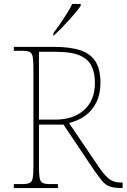

<svg xmlns="http://www.w3.org/2000/svg" viewBox="-20 -951 640 971"><path d="M50 0V-20H93Q118 -20 130 -26Q142 -32 145.5 -51Q149 -70 149 -108V-606Q149 -645 145.5 -663.5Q142 -682 130 -688Q118 -694 93 -694H50V-714H253Q337 -714 388.5 -696Q440 -678 464 -638.5Q488 -599 488 -533Q488 -475 467 -433Q446 -391 410.5 -365.5Q375 -340 329 -329L480 -106Q511 -61 534 -44.5Q557 -28 589 -28H600V0H596Q557 0 535 -8Q513 -16 496.5 -36Q480 -56 456 -90L301 -321H177V-108Q177 -70 180.5 -51Q184 -32 196 -26Q208 -20 233 -20H273V0ZM259 -346Q351 -346 405.5 -395Q460 -444 460 -532Q460 -582 443 -617Q426 -652 383.5 -670.5Q341 -689 264 -689H177V-346ZM250 -784Q265 -803 283 -829Q301 -855 318 -882Q335 -909 345 -931H388V-921Q379 -908 362.5 -888Q346 -868 326 -846Q306 -824 286.5 -804.5Q267 -785 252 -771H250Z"/></svg>

Font: Noto Serif Kannada Thin
Style: Regular
Weight: 250
Version: Version 2.003